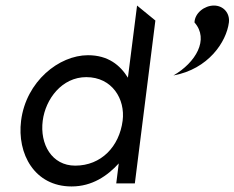

<svg xmlns="http://www.w3.org/2000/svg" viewBox="-20 -661 845 692"><path d="M805 -580C809 -614 785 -641 751 -641C717 -641 682 -614 681 -580C735 -519 685 -435 605 -389C731 -412 796 -510 805 -580ZM238 11C312 11 367 -27 408 -72L399 0H466L540 -587L474 -641L441 -381C413 -426 370 -462 297 -462C193 -462 74 -368 56 -226C41 -107 104 11 238 11ZM291 -383C384 -383 432 -304 422 -226C410 -133 345 -64 251 -64C167 -64 123 -141 134 -226C144 -304 203 -383 291 -383Z"/></svg>

Font: Charger
Style: It
Weight: 400
Designer: Jasper
Foundry: Cannot Into Space Fonts
Version: Version 0.98